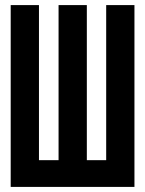

<svg xmlns="http://www.w3.org/2000/svg" viewBox="-20 -734 570 754"><path d="M22 0V-714H133V-105H210V-714H321V-105H397V-714H508V0Z"/></svg>

Font: Noto Sans Mono Condensed
Style: Bold
Weight: 700
Width: 3
Designer: Monotype Design Team
Foundry: Monotype Imaging Inc.
Version: Version 2.014